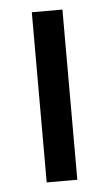

<svg xmlns="http://www.w3.org/2000/svg" viewBox="-43 -531 319 562"><g transform="rotate(-5 116.5 -250.0)"><path d="M161.7 0V-500H71.7V0Z"/></g></svg>

Font: Familjen Grotesk
Style: Regular
Weight: 400
Designer: Anders Wikstroem, Jonas Baeckman, Matilda Gysing, Kristian Moeller
Foundry: Familjen STHLM AB
Version: Version 2.000